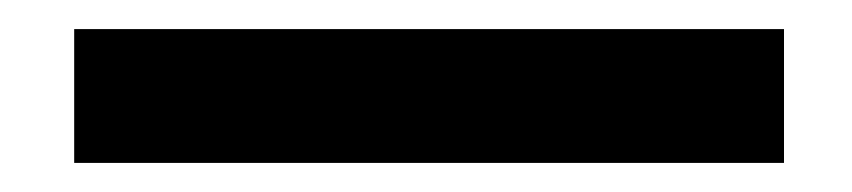

<svg xmlns="http://www.w3.org/2000/svg" viewBox="-20 -366 586 132"><path d="M31 -254H519V-346H31Z"/></svg>

Font: Charger Pro
Style: ExBdExt
Weight: 400
Designer: Jasper
Foundry: Cannot Into Space Fonts
Version: Version 1.09